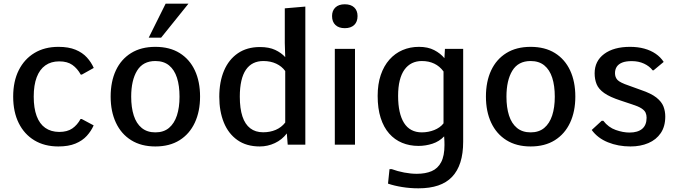

<svg xmlns="http://www.w3.org/2000/svg" viewBox="-20 -798 3731 1059"><path d="M301.8 9.8Q225.6 9.8 169.7 -23.9Q113.8 -57.6 83.3 -119.1Q52.7 -180.7 52.7 -265.1Q52.7 -349.6 83.5 -410.9Q114.3 -472.2 170.2 -505.9Q226.1 -539.6 302.2 -539.6Q358.4 -539.6 396.7 -523.7Q435.1 -507.8 459.2 -481.2Q483.4 -454.6 497.1 -423.3L431.6 -386.7H425.3Q406.7 -420.4 379.2 -439.9Q351.6 -459.5 306.6 -459.5Q261.7 -459.5 230.2 -437.3Q198.7 -415 182.4 -371.8Q166 -328.6 166 -265.1Q166 -201.7 182.1 -158.2Q198.2 -114.7 229.5 -92.8Q260.7 -70.8 306.2 -70.3Q351.1 -70.3 378.7 -89.4Q406.2 -108.4 424.3 -141.6H430.7L496.6 -106.4Q482.9 -75.2 458.7 -48.6Q434.6 -22 396.2 -6.1Q357.9 9.8 301.8 9.8Z M836.9 9.8Q758.8 9.8 703.6 -24.7Q648.4 -59.1 619.4 -121.1Q590.3 -183.1 590.3 -265.1Q590.3 -348.1 619.1 -409.7Q647.9 -471.2 703.1 -505.4Q758.3 -539.6 836.9 -539.6Q916 -539.6 970.9 -505.4Q1025.9 -471.2 1054.7 -409.7Q1083.5 -348.1 1083.5 -265.1Q1083.5 -183.1 1054.4 -121.1Q1025.4 -59.1 970.5 -24.7Q915.5 9.8 836.9 9.8ZM836.9 -67.9Q882.8 -67.9 912.1 -92.5Q941.4 -117.2 955.8 -161.1Q970.2 -205.1 970.2 -264.6Q970.2 -325.2 956.1 -369.1Q941.9 -413.1 912.4 -437.3Q882.8 -461.4 836.9 -461.4Q768.6 -461.4 736.1 -408.2Q703.6 -355 703.6 -264.6Q703.6 -205.1 717.8 -160.9Q731.9 -116.7 761.7 -92.3Q791.5 -67.9 836.9 -67.9ZM800.3 -590.3 893.6 -777.8H1019.5L868.7 -590.3Z M1412.6 9.8Q1339.4 9.8 1289.6 -25.4Q1239.7 -60.5 1214.6 -122.3Q1189.5 -184.1 1189.5 -264.2Q1189.5 -346.7 1215.6 -408.2Q1241.7 -469.7 1292 -504.2Q1342.3 -538.6 1413.6 -538.6Q1463.9 -538.6 1497.8 -522.7Q1531.7 -506.8 1553.2 -482.9L1550.8 -561V-752L1664.1 -761.7V0H1566.9L1562 -62Q1535.6 -27.3 1496.1 -8.8Q1456.5 9.8 1412.6 9.8ZM1431.2 -68.4Q1469.7 -68.4 1501 -81.8Q1532.2 -95.2 1553.2 -122.1V-406.2Q1534.7 -432.1 1503.4 -446.8Q1472.2 -461.4 1432.6 -461.4Q1401.4 -461.4 1377.2 -449.5Q1353 -437.5 1336.4 -413.3Q1319.8 -389.2 1311.3 -352.1Q1302.7 -314.9 1302.7 -265.1Q1302.7 -199.7 1317.1 -156Q1331.5 -112.3 1360.4 -90.3Q1389.2 -68.4 1431.2 -68.4Z M1826.7 0V-528.3H1938V0ZM1881.8 -642.6Q1848.6 -642.6 1830.1 -660.2Q1811.5 -677.7 1811.5 -709.5Q1811.5 -739.7 1830.1 -757.1Q1848.6 -774.4 1881.8 -774.4Q1915 -774.4 1933.6 -757.1Q1952.1 -739.7 1952.1 -709.5Q1952.1 -677.7 1933.6 -660.2Q1915 -642.6 1881.8 -642.6Z M2288.1 240.7Q2241.7 240.7 2198 233.6Q2154.3 226.6 2120.1 214.8L2128.4 134.8H2140.6Q2171.9 146.5 2209 153.6Q2246.1 160.6 2278.8 160.6Q2326.7 160.6 2360.8 146Q2395 131.3 2413.3 96.4Q2431.6 61.5 2431.6 1.5Q2431.6 -8.8 2431.2 -19.8Q2430.7 -30.8 2429.7 -45.9Q2402.8 -17.6 2365.2 -5.4Q2327.6 6.8 2288.1 6.8Q2238.8 6.8 2197.8 -10.3Q2156.7 -27.3 2126.5 -61.5Q2096.2 -95.7 2079.6 -147.7Q2063 -199.7 2063 -269Q2063 -334 2080.1 -384.3Q2097.2 -434.6 2127.9 -469.2Q2158.7 -503.9 2200.2 -521.7Q2241.7 -539.6 2291 -539.6Q2340.3 -539.6 2375 -521.5Q2409.7 -503.4 2431.2 -477.1L2434.1 -528.3H2534.7V-17.1Q2534.7 48.8 2519.3 97.2Q2503.9 145.5 2473.4 177.5Q2442.9 209.5 2396.7 225.1Q2350.6 240.7 2288.1 240.7ZM2306.6 -67.9Q2324.7 -67.9 2342.3 -71.3Q2359.9 -74.7 2375.2 -80.8Q2390.6 -86.9 2403.8 -96.2Q2417 -105.5 2426.3 -117.7V-403.8Q2415.5 -418.5 2402.8 -429.2Q2390.1 -439.9 2375.2 -447Q2360.4 -454.1 2343.3 -457.8Q2326.2 -461.4 2306.6 -461.4Q2276.4 -461.4 2252.2 -449.5Q2228 -437.5 2210.9 -413.8Q2193.8 -390.1 2184.8 -354Q2175.8 -317.9 2175.8 -269Q2175.8 -220.2 2184.1 -182.9Q2192.4 -145.5 2208.5 -119.9Q2224.6 -94.2 2249.3 -81.1Q2273.9 -67.9 2306.6 -67.9Z M2906.7 9.8Q2828.6 9.8 2773.4 -24.7Q2718.3 -59.1 2689.2 -121.1Q2660.2 -183.1 2660.2 -265.1Q2660.2 -348.1 2689 -409.7Q2717.8 -471.2 2772.9 -505.4Q2828.1 -539.6 2906.7 -539.6Q2985.8 -539.6 3040.8 -505.4Q3095.7 -471.2 3124.5 -409.7Q3153.3 -348.1 3153.3 -265.1Q3153.3 -183.1 3124.3 -121.1Q3095.2 -59.1 3040.3 -24.7Q2985.4 9.8 2906.7 9.8ZM2906.7 -67.9Q2952.6 -67.9 2981.9 -92.5Q3011.2 -117.2 3025.6 -161.1Q3040 -205.1 3040 -264.6Q3040 -325.2 3025.9 -369.1Q3011.7 -413.1 2982.2 -437.3Q2952.6 -461.4 2906.7 -461.4Q2838.4 -461.4 2805.9 -408.2Q2773.4 -355 2773.4 -264.6Q2773.4 -205.1 2787.6 -160.9Q2801.8 -116.7 2831.5 -92.3Q2861.3 -67.9 2906.7 -67.9Z M3457.5 9.8Q3389.6 9.8 3333 -13.2Q3276.4 -36.1 3243.7 -81.1L3298.8 -131.8H3307.6Q3335.9 -95.2 3376.2 -81.1Q3416.5 -66.9 3452.1 -66.9Q3497.6 -66.9 3522 -87.4Q3546.4 -107.9 3546.4 -148.9Q3546.4 -164.1 3540.8 -176.5Q3535.2 -189 3518.1 -200.2Q3501 -211.4 3466.8 -222.2L3403.8 -243.2Q3343.8 -262.7 3312.7 -284.7Q3281.7 -306.6 3270.8 -333.5Q3259.8 -360.4 3259.8 -393.6Q3259.8 -461.4 3312.5 -500.5Q3365.2 -539.6 3455.1 -539.6Q3498.5 -539.6 3533.9 -529.8Q3569.3 -520 3596.4 -501.5Q3623.5 -482.9 3640.6 -456.5L3585 -410.2H3579.6Q3562 -433.1 3532.2 -447Q3502.4 -460.9 3464.4 -460.9Q3432.1 -460.9 3411.9 -452.9Q3391.6 -444.8 3381.8 -429.9Q3372.1 -415 3372.1 -394.5Q3372.1 -371.6 3386 -356.9Q3399.9 -342.3 3447.8 -326.2L3515.1 -301.8Q3571.8 -282.7 3600.6 -259.8Q3629.4 -236.8 3639.4 -210.7Q3649.4 -184.6 3649.4 -155.3Q3649.4 -100.6 3624.5 -64Q3599.6 -27.3 3556.2 -8.8Q3512.7 9.8 3457.5 9.8Z"/></svg>

Font: Comme Medium
Style: Regular
Weight: 500
Version: Version 1.000;gftools[0.9.27]